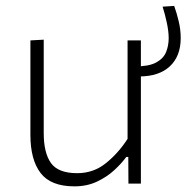

<svg xmlns="http://www.w3.org/2000/svg" viewBox="-20 -634 644 663"><path d="M237 9.5Q155.5 9.5 120.2 -36.5Q85 -82.5 85 -168V-494.5L131 -497V-174.5Q131 -106 156 -71Q181 -36 246.5 -36Q303 -36 346 -70.8Q389 -105.5 420.5 -154.5V-494.5H466.5V0H423.5L423 -92H416Q400.5 -70.5 375.2 -47Q350 -23.5 315.2 -7Q280.5 9.5 237 9.5ZM460.5 -370 445 -404.5Q494 -404.5 519.2 -418.2Q544.5 -432 553.5 -454.2Q562.5 -476.5 562.5 -502.5Q562.5 -525.5 556 -555.8Q549.5 -586 541.5 -611L581.5 -613.5Q590.5 -588.5 597.2 -560Q604 -531.5 604 -502.5Q604 -440 566.5 -405Q529 -370 460.5 -370Z"/></svg>

Font: Commissioner ExtraLight
Style: Regular
Weight: 200
Designer: Kostas Bartsokas
Foundry: Kostas Bartsokas
Version: Version 1.000; ttfautohint (v1.8.3)